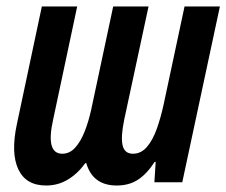

<svg xmlns="http://www.w3.org/2000/svg" viewBox="-20 -562 698 592"><path d="M122 10Q60 10 36.5 -40Q13 -90 32 -179L109 -542H218L144 -194Q120 -88 172 -88Q195 -88 212 -107Q229 -126 241 -156.5Q253 -187 261 -223L329 -542H438L363 -193Q352 -140 358 -114Q364 -88 390 -88Q415 -88 433 -109Q451 -130 463.5 -165Q476 -200 485 -242L549 -542H658L542 0H456L460 -63H457Q433 -26 405.5 -8Q378 10 340 10Q266 10 246 -59H243Q220 -27 189.5 -8.5Q159 10 122 10Z"/></svg>

Font: Noto Sans ExtraCondensed SemiBold
Style: Italic
Weight: 600
Width: 2
Italic angle: -12°
Designer: Monotype Design Team
Foundry: Monotype Imaging Inc.
Version: Version 2.013; ttfautohint (v1.8.4.7-5d5b)